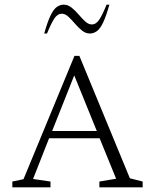

<svg xmlns="http://www.w3.org/2000/svg" viewBox="-20 -805 666 825"><path d="M33 0V-25L81 -35L300 -565H321L538 -39L593 -25V0H407V-25L479 -37L408 -211H191L122 -36L197 -25V0ZM204 -242H396L299 -481ZM170 -661Q184 -711 197 -738Q210 -765 224 -775Q238 -785 254 -785Q272 -785 288 -772Q304 -759 318 -742.5Q332 -726 346 -713Q360 -700 374 -700Q393 -700 406.5 -720.5Q420 -741 438 -785H450Q436 -735 423 -708Q410 -681 396 -671Q382 -661 366 -661Q348 -661 332 -674Q316 -687 302 -703.5Q288 -720 274 -733Q260 -746 246 -746Q227 -746 213.5 -725.5Q200 -705 182 -661Z"/></svg>

Font: Spectral SC ExtraLight
Style: Regular
Weight: 275
Designer: Jean-Baptiste Levee
Foundry: Production Type
Version: Version 2.001